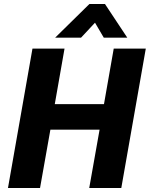

<svg xmlns="http://www.w3.org/2000/svg" viewBox="-20 -944 752 964"><path d="M143 -700H304L255 -421H502L551 -700H712L589 0H428L480 -293H233L181 0H20ZM429 -924H507L619 -755H501L457 -830L387 -755H257Z"/></svg>

Font: Sarabun ExtraBold
Style: Italic
Weight: 800
Italic angle: -10°
Designer: Suppakit Chalermlarp | Katatrad Co.,Ltd.
Foundry: Cadson Demak Co.,Ltd.
Version: Version 1.000; ttfautohint (v1.6)